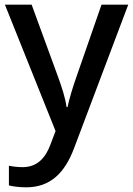

<svg xmlns="http://www.w3.org/2000/svg" viewBox="-20 -559 567 819"><path d="M1 -539 217 0 195 58C174 115 138 154 77 154C54 154 32 151 18 148V232C35 236 59 240 92 240C196 240 257 177 296 73L527 -539H413L307 -234C290 -186 275 -136 268 -102H264C258 -144 244 -186 227 -233L115 -539Z"/></svg>

Font: Noto Sans Bassa Vah Medium
Style: Regular
Weight: 500
Designer: Monotype Design Team
Foundry: Monotype Imaging Inc.
Version: Version 2.002